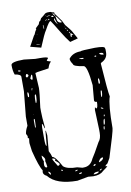

<svg xmlns="http://www.w3.org/2000/svg" viewBox="-122 -1193 864 1271"><g transform="rotate(-10 310.5 -558.0)"><path d="M82 -842.8 157.2 -834H188.5Q241.2 -834 241.2 -824.2L230.5 -811.5V-810.5Q230.5 -804.7 254.9 -799.8V-796.9Q242.2 -788.1 232.4 -756.8L152.3 -745.1Q152.3 -743.2 141.6 -742.2V-740.2L147.5 -640.6Q147.5 -612.3 133.8 -510.7V-485.4Q133.8 -448.2 141.6 -373L140.6 -371.1H138.7L129.9 -400.4H125L123 -379.9V-302.7Q123 -254.9 129.9 -254.9H131.8L140.6 -352.5L141.6 -353.5H143.6L147.5 -321.3L138.7 -216.8Q150.4 -195.3 155.3 -174.8Q174.8 -174.8 213.9 -102.5Q240.2 -79.1 305.7 -79.1L338.9 -70.3H348.6Q394.5 -70.3 415 -118.2Q429.7 -138.7 473.6 -218.8Q492.2 -239.3 492.2 -278.3V-300.8L487.3 -432.6L490.2 -449.2Q494.1 -449.2 496.1 -441.4H499Q508.8 -441.4 509.8 -483.4Q492.2 -483.4 492.2 -496.1L501 -596.7Q488.3 -731.4 462.9 -731.4Q396.5 -741.2 396.5 -756.8Q380.9 -778.3 380.9 -794.9Q407.2 -831.1 461.9 -831.1Q461.9 -835.9 557.6 -837.9Q624 -837.9 624 -824.2L626 -815.4V-794.9Q626 -752.9 583 -733.4L579.1 -728.5V-726.6Q591.8 -539.1 599.6 -503.9Q581.1 -450.2 581.1 -293.9Q581.1 -275.4 526.4 -102.5Q506.8 -66.4 503.9 -66.4Q496.1 -63.5 492.2 -56.6V-52.7H502.9V-51.8Q500 -45.9 468.8 -24.4Q447.3 -2 401.4 -2L366.2 -4.9L292 8.8Q151.4 8.8 97.7 -58.6Q75.2 -69.3 75.2 -86.9L77.1 -99.6Q56.6 -128.9 29.3 -237.3L22.5 -289.1V-297.9L25.4 -323.2L17.6 -326.2L18.6 -339.8L10.7 -355.5Q12.7 -378.9 29.3 -407.2V-468.8L45.9 -635.7V-733.4Q45.9 -750 4.9 -755.9Q-4.9 -781.2 -4.9 -820.3Q-4.9 -842.8 82 -842.8ZM579.1 -794.9Q589.8 -784.2 603.5 -784.2H608.4Q608.4 -797.9 589.8 -797.9H583ZM444.3 -786.1V-783.2L460 -779.3H469.7L473.6 -783.2L469.7 -786.1ZM544.9 -783.2 548.8 -779.3H555.7L558.6 -783.2L555.7 -786.1H548.8ZM31.2 -777.3V-774.4Q32.2 -769.5 41 -769.5H44.9L47.9 -772.5Q45.9 -777.3 38.1 -777.3ZM80.1 -745.1Q75.2 -736.3 75.2 -728.5L80.1 -722.7H84Q93.8 -728.5 93.8 -735.4Q90.8 -745.1 80.1 -745.1ZM113.3 -736.3 102.5 -712.9V-710.9Q107.4 -701.2 114.3 -701.2Q118.2 -707 118.2 -719.7V-731.4ZM97.7 -633.8V-632.8H100.6L104.5 -647.5H102.5Q97.7 -646.5 97.7 -633.8ZM543.9 -633.8 542 -626V-601.6L544.9 -598.6H546.9Q551.8 -599.6 551.8 -608.4V-619.1L548.8 -633.8ZM66.4 -624 65.4 -615.2V-601.6L66.4 -592.8H70.3Q75.2 -592.8 75.2 -610.4Q74.2 -624 70.3 -624ZM109.4 -574.2V-546.9H114.3Q120.1 -562.5 120.1 -585V-601.6H116.2Q110.4 -601.6 109.4 -574.2ZM546.9 -551.8 543.9 -526.4V-510.7H548.8Q553.7 -529.3 553.7 -542V-551.8ZM79.1 -476.6V-473.6H82ZM79.1 -444.3 77.1 -435.5V-386.7H82L84 -420.9V-441.4L80.1 -444.3ZM528.3 -441.4V-437.5Q528.3 -434.6 542 -430.7L543.9 -432.6V-434.6Q536.1 -441.4 530.3 -441.4ZM540 -391.6 538.1 -382.8V-380.9H543.9L544.9 -389.6V-391.6ZM528.3 -326.2H531.2Q538.1 -326.2 540 -364.3H538.1Q530.3 -362.3 528.3 -326.2ZM523.4 -302.7V-293.9H524.4Q530.3 -294.9 530.3 -307.6V-316.4H528.3Q523.4 -315.4 523.4 -302.7ZM86.9 -195.3V-188.5Q86.9 -172.9 95.7 -155.3Q92.8 -148.4 92.8 -136.7V-129.9Q94.7 -113.3 107.4 -113.3L111.3 -116.2V-118.2Q107.4 -149.4 104.5 -155.3L106.4 -166V-168Q106.4 -177.7 88.9 -195.3ZM152.3 -164.1V-162.1Q152.3 -157.2 179.7 -113.3V-111.3H188.5L195.3 -118.2V-120.1Q195.3 -127.9 168.9 -148.4V-150.4L172.9 -155.3Q168.9 -164.1 155.3 -164.1ZM453.1 -88.9 455.1 -86.9H456.1Q485.4 -97.7 485.4 -113.3L480.5 -114.3Q464.8 -114.3 453.1 -88.9ZM111.3 -80.1Q118.2 -64.5 125 -61.5H127V-66.4Q127 -76.2 114.3 -84ZM198.2 -79.1V-77.1L202.1 -73.2H209V-77.1L203.1 -82H202.1ZM414.1 -68.4H417Q425.8 -68.4 428.7 -75.2V-80.1H427.7Q414.1 -79.1 414.1 -68.4ZM289.1 -59.6V-54.7H291Q302.7 -54.7 304.7 -59.6V-63.5H302.7ZM449.2 -34.2V-32.2H451.2Q460 -32.2 462.9 -39.1V-43H461.9Q450.2 -38.1 449.2 -34.2ZM312.5 -39.1V-32.2H319.3Q328.1 -32.2 330.1 -38.1V-41H325.2ZM405.3 -15.6V-13.7H417Q441.4 -16.6 441.4 -27.3H434.6Q412.1 -27.3 405.3 -15.6ZM137.7 -918.9 175.8 -988.3Q180.7 -990.2 188.5 -1011.7L198.2 -1027.3V-1028.3Q195.3 -1030.3 195.3 -1032.2Q204.1 -1040 219.7 -1055.7Q224.6 -1072.3 228.5 -1074.2Q234.4 -1074.2 241.2 -1091.8Q259.8 -1105.5 274.4 -1119.1Q287.1 -1125 309.6 -1123L320.3 -1118.2Q335 -1117.2 335 -1111.3H334V-1108.4Q334 -1105.5 335.9 -1105.5Q336.9 -1105.5 375 -1051.8L390.6 -1020.5Q426.8 -977.5 430.7 -967.8L458 -918.9L404.3 -904.3Q378.9 -936.5 356 -974.6Q333 -1012.7 319.3 -1034.2Q305.7 -1055.7 300.8 -1062.5Q292 -1068.4 259.8 -1008.8Q246.1 -990.2 209 -900.4ZM336.9 -1089.8Q336.9 -1085 342.8 -1058.6Q351.6 -1040 371.1 -1042H372.1L371.1 -1046.9Q340.8 -1089.8 338.9 -1089.8ZM416 -960Q410.2 -935.5 418 -935.5Q421.9 -937.5 421.9 -941.4L418.9 -942.4V-943.4L420.9 -944.3L433.6 -951.2L432.6 -952.1Q426.8 -952.1 425.8 -953.1Q420.9 -960.9 417 -961.9H416ZM342.8 -1038.1V-1039.1Q342.8 -1041 339.8 -1043L328.1 -1078.1H327.1Q319.3 -1065.4 339.8 -1038.1ZM248 -1019.5Q252.9 -1019.5 248 -1045.9V-1046.9Q242.2 -1046.9 247.1 -1020.5V-1019.5ZM336.9 -1091.8Q336.9 -1095.7 335 -1095.7Q332 -1110.4 320.3 -1110.4V-1109.4L334 -1091.8ZM309.6 -1088.9Q322.3 -1086.9 324.2 -1085.9H325.2V-1086.9Q325.2 -1089.8 318.4 -1096.7Q311.5 -1096.7 309.6 -1089.8ZM279.3 -1095.7Q286.1 -1095.7 306.6 -1099.6L305.7 -1100.6Q284.2 -1102.5 277.3 -1095.7ZM179.7 -924.8Q179.7 -922.9 185.5 -922.9H192.4Q199.2 -922.9 209 -924.8V-925.8H189.5Q179.7 -925.8 179.7 -924.8ZM283.2 -1070.3Q290 -1075.2 296.9 -1075.2L291 -1080.1H290Q282.2 -1074.2 282.2 -1070.3ZM395.5 -986.3Q395.5 -981.4 401.4 -979.5H403.3V-981.4Q403.3 -985.4 397.5 -988.3H395.5ZM406.2 -970.7Q410.2 -960.9 413.1 -960.9L414.1 -961.9V-962.9Q412.1 -971.7 408.2 -971.7H406.2ZM267.6 -1070.3Q275.4 -1074.2 278.3 -1078.1L277.3 -1079.1H276.4Q266.6 -1075.2 266.6 -1072.3V-1070.3ZM386.7 -1002.9Q388.7 -993.2 394.5 -993.2V-994.1Q392.6 -999 387.7 -1002.9ZM273.4 -1102.5 276.4 -1103.5V-1105.5H274.4L272.5 -1102.5ZM195.3 -988.3Q197.3 -988.3 198.2 -993.2Q195.3 -993.2 195.3 -988.3ZM384.8 -1006.8H385.7V-1008.8L383.8 -1009.8H381.8ZM185.5 -948.2Q192.4 -952.1 183.6 -949.2L184.6 -948.2ZM416 -971.7V-972.7H414.1V-971.7Z"/></g></svg>

Font: Love Ya Like A Sister
Style: Regular
Weight: 400
Designer: Kimberly Geswein
Foundry: Kimberly Geswein
Version: Version 1.002 2007